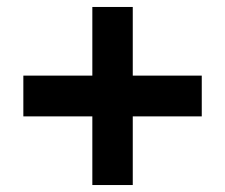

<svg xmlns="http://www.w3.org/2000/svg" viewBox="-20 -531 647 551"><path d="M361 -314H559V-197H361V0H245V-197H47V-314H245V-511H361Z"/></svg>

Font: Chivo ExtraBold
Style: Regular
Weight: 800
Designer: Hector Gatti
Foundry: Omnibus-Type
Version: Version 1.007